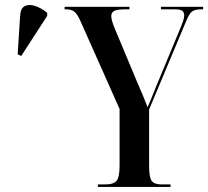

<svg xmlns="http://www.w3.org/2000/svg" viewBox="-20 -741 825 761"><path d="M368 0V-10H397Q431 -10 442.5 -25Q454 -40 454 -85V-309L300 -655Q287 -685 275 -694.5Q263 -704 242 -704H236V-714H493V-704H477Q443 -704 432 -697.5Q421 -691 421 -677Q421 -662 434 -630L526 -410Q536 -388 545 -366Q554 -344 565 -316Q572 -332 581 -353.5Q590 -375 598 -396L693 -625Q703 -649 706.5 -660Q710 -671 710 -680Q710 -693 702 -698.5Q694 -704 671 -704H618V-714H785V-704H777Q753 -704 741.5 -695.5Q730 -687 719 -660L571 -307V-85Q571 -39 581 -24.5Q591 -10 621 -10H656V0ZM64 -519 50 -526 60 -681Q62 -709 78.5 -717Q95 -725 119 -717.5Q143 -710 167 -690V-678Z"/></svg>

Font: Noto Serif Display ExtraCondensed SemiBold
Style: Regular
Weight: 600
Width: 2
Designer: Monotype Design Team
Foundry: Monotype Imaging Inc.
Version: Version 2.009